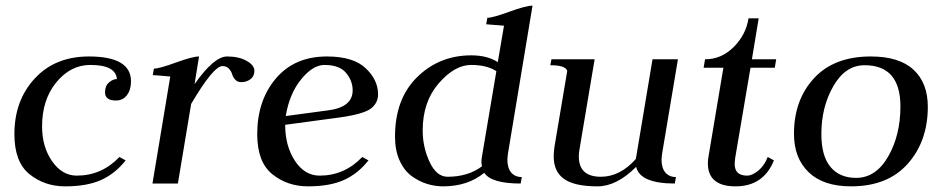

<svg xmlns="http://www.w3.org/2000/svg" viewBox="-20 -650 3347 680"><path d="M352 -323Q352 -346 366 -358Q380 -370 394 -370Q390 -420 300 -420Q230 -420 179.5 -358.5Q129 -297 129 -202Q129 -130 164.5 -79Q200 -28 252 -28Q340 -28 403 -94L425 -82Q388 -35 338 -12.5Q288 10 211 10Q138 10 84.5 -33Q31 -76 31 -175Q31 -294 103 -372Q175 -450 295 -450Q444 -450 444 -362Q444 -332 429.5 -313Q415 -294 391 -294Q352 -294 352 -323Z M835 -359Q821 -359 813 -368Q805 -377 802 -387.5Q799 -398 790.5 -407Q782 -416 768 -416Q736 -416 657 -282L610 0H520L583 -379Q574 -380 560 -381Q546 -382 537 -383Q528 -384 521 -384L525 -407Q544 -407 603 -428.5Q662 -450 685 -450L669 -352Q738 -450 784 -450Q826 -450 853.5 -434.5Q881 -419 881 -399Q881 -380 867 -369.5Q853 -359 835 -359Z M1319 -316Q1319 -285 1293.5 -265.5Q1268 -246 1183 -234L990 -208Q990 -133 1024.5 -80.5Q1059 -28 1112 -28Q1200 -28 1263 -94L1285 -82Q1248 -35 1198 -12.5Q1148 10 1071 10Q998 10 944.5 -33Q891 -76 891 -175Q891 -294 957 -372Q1023 -450 1138 -450Q1231 -450 1275 -408.5Q1319 -367 1319 -316ZM992 -239 1141 -259Q1229 -270 1229 -330Q1229 -364 1205.5 -392Q1182 -420 1129 -420Q1088 -420 1046.5 -369Q1005 -318 992 -239Z M1743 -430 1765 -559Q1703 -564 1702 -564L1706 -587Q1725 -587 1784 -608.5Q1843 -630 1866 -630L1779 -106Q1777 -90 1777 -84Q1777 -55 1790.5 -39Q1804 -23 1828 -23L1824 0Q1720 0 1695 -38Q1637 10 1549 10Q1521 10 1493 1.5Q1465 -7 1438.5 -26Q1412 -45 1395.5 -81Q1379 -117 1379 -166Q1379 -300 1457.5 -377Q1536 -454 1649 -454Q1706 -454 1743 -430ZM1687 -61Q1685 -71 1685 -78Q1685 -84 1687 -96L1738 -398Q1704 -420 1649 -420Q1590 -420 1533.5 -354.5Q1477 -289 1477 -188Q1477 -129 1501.5 -76.5Q1526 -24 1565 -24Q1638 -24 1687 -61Z M2325 -106Q2323 -90 2323 -84Q2323 -55 2336.5 -39Q2350 -23 2374 -23L2370 0Q2247 0 2233 -59Q2164 10 2096 10Q2015 10 1978 -16Q1941 -42 1941 -96Q1941 -112 1944 -132L1989 -399Q1983 -419 1929 -419L1933 -440H2086L2033 -125Q2030 -110 2030 -96Q2030 -24 2108 -24Q2176 -24 2232 -87L2291 -440H2381Z M2667 -585 2643 -440H2729L2724 -410H2638L2584 -92Q2582 -76 2582 -69Q2582 -28 2626 -28Q2644 -28 2665.5 -45.5Q2687 -63 2699 -94L2721 -82Q2684 10 2585 10Q2487 10 2487 -72Q2487 -85 2490 -100L2542 -410H2472L2477 -440Q2535 -440 2578.5 -483.5Q2622 -527 2631 -585Z M2889 -176Q2889 -97 2921.5 -58.5Q2954 -20 3012 -20Q3082 -20 3125.5 -95.5Q3169 -171 3169 -273Q3169 -419 3042 -419Q2974 -419 2931.5 -345Q2889 -271 2889 -176ZM2994 10Q2896 10 2844 -40Q2792 -90 2792 -176Q2792 -296 2863 -373Q2934 -450 3064 -450Q3165 -450 3215.5 -403Q3266 -356 3266 -272Q3266 -150 3195 -70Q3124 10 2994 10Z"/></svg>

Font: Judson
Style: Italic
Weight: 400
Italic angle: -9.5°
Version: Version 20110429